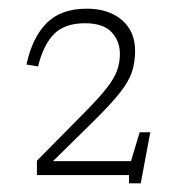

<svg xmlns="http://www.w3.org/2000/svg" viewBox="-20 -734 410 442"><path d="M326 -429.5 304 -312H277V-331H65V-364L179.5 -480Q210.5 -511.5 227 -533Q243.5 -554.5 249.8 -572.5Q256 -590.5 256 -610Q256 -639.5 236.8 -660Q217.5 -680.5 175.5 -680.5Q130 -680.5 105.2 -656.5Q80.5 -632.5 67.5 -581L41 -585.5Q54 -647 87 -680.5Q120 -714 179.5 -714Q230 -714 260.5 -688Q291 -662 291 -617Q291 -590.5 283.8 -568.5Q276.5 -546.5 256.2 -520.8Q236 -495 196.5 -456L102 -363H281.5L301.5 -429.5Z"/></svg>

Font: Newsreader 6pt ExtraLight
Style: Regular
Weight: 275
Designer: Hugues Gentile
Foundry: Production Type
Version: Version 1.003; ttfautohint (v1.8.3)